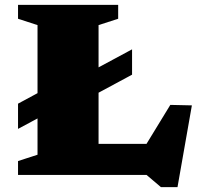

<svg xmlns="http://www.w3.org/2000/svg" viewBox="-20 -718 822 788"><path d="M224.5 -280.5 54 -189V-292.5L224.5 -384.5L305.5 -399L522 -515.5V-411.5L305.5 -295ZM708.5 50H640.5L581.5 0H266L270.5 -127.5H613L544 -66.5L679 -287.5L767.5 -285.5ZM384.5 -615V0H54V-57L134 -83V-615L54 -641V-698H465V-641Z"/></svg>

Font: Newsreader 9pt ExtraBold
Style: Regular
Weight: 800
Designer: Hugues Gentile
Foundry: Production Type
Version: Version 1.003